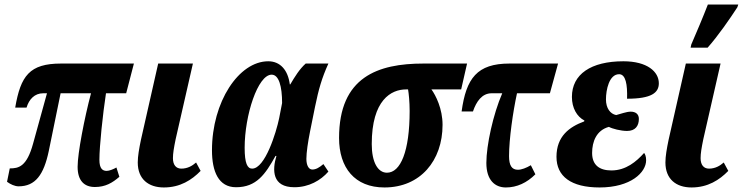

<svg xmlns="http://www.w3.org/2000/svg" viewBox="-20 -816 3273 846"><path d="M398 8C444 8 475 -10 506 -37L493 -78C481 -71 462 -63 450 -63C432 -63 418 -73 418 -112C418 -172 433 -314 447 -405H536L570 -536H249C110 -536 71 -482 47 -342H97C108 -379 133 -405 170 -405H187L126 -184C98 -81 62 -74 23 -74L11 -15C26 -4 45 5 62 5C136 5 173 -46 195 -151L247 -405H381C352 -296 322 -141 322 -81C322 -19 352 8 398 8Z M702 10C774 10 825 -23 864 -63L844 -100C827 -85 806 -73 779 -73C756 -73 742 -89 742 -119C742 -140 746 -164 754 -203L830 -536H677L601 -200C593 -161 587 -128 587 -100C587 -27 634 10 702 10Z M1020 9C1110 9 1149 -48 1194 -129H1198C1179 -66 1179 9 1277 9C1341 9 1393 -21 1427 -60L1405 -93C1386 -77 1372 -69 1356 -69C1340 -69 1330 -88 1330 -116C1330 -144 1337 -191 1346 -236L1368 -345C1384 -423 1398 -472 1427 -536H1327C1300 -512 1279 -478 1259 -444H1257C1249 -507 1215 -546 1162 -546C1032 -546 914 -367 914 -154C914 -60 943 9 1020 9ZM1091 -73C1070 -73 1058 -96 1058 -165C1058 -308 1116 -487 1177 -487C1209 -487 1223 -435 1223 -362L1210 -295C1197 -232 1148 -73 1091 -73Z M1674 10C1832 10 1930 -108 1930 -266C1930 -337 1900 -396 1881 -422H2012L2038 -536H1846C1645 -536 1474 -477 1474 -208C1474 -77 1543 10 1674 10ZM1685 -55C1645 -55 1618 -101 1618 -181C1618 -376 1704 -422 1769 -422H1778C1781 -405 1785 -368 1785 -327C1785 -149 1745 -55 1685 -55Z M2209 10C2258 10 2302 -11 2339 -48L2319 -88C2299 -76 2278 -68 2262 -68C2235 -68 2223 -87 2223 -128C2223 -203 2240 -322 2258 -405H2403L2439 -536H2225C2082 -536 2034 -471 2014 -325H2064C2079 -369 2104 -405 2146 -405H2193C2153 -313 2123 -176 2123 -98C2123 -22 2161 10 2209 10Z M2622 10C2759 10 2827 -56 2827 -110C2827 -127 2822 -138 2818 -142C2784 -104 2738 -65 2674 -65C2621 -65 2589 -89 2589 -142C2589 -192 2608 -242 2663 -257C2677 -249 2715 -239 2743 -239C2779 -239 2795 -261 2795 -292C2795 -313 2781 -324 2759 -324C2740 -324 2715 -314 2695 -309C2669 -314 2650 -339 2650 -378C2650 -420 2664 -489 2708 -489C2737 -489 2745 -444 2743 -381C2850 -381 2883 -407 2883 -449C2883 -500 2832 -546 2727 -546C2584 -546 2500 -489 2500 -389C2500 -340 2522 -302 2555 -285L2554 -281C2489 -257 2432 -216 2432 -125C2432 -39 2496 10 2622 10Z M3023 -606H3098C3144 -658 3196 -733 3229 -784L3233 -796H3099C3079 -744 3047 -668 3026 -620ZM3027 10C3099 10 3150 -23 3189 -63L3169 -100C3152 -85 3131 -73 3104 -73C3081 -73 3067 -89 3067 -119C3067 -140 3071 -164 3079 -203L3155 -536H3002L2926 -200C2918 -161 2912 -128 2912 -100C2912 -27 2959 10 3027 10Z"/></svg>

Font: Noto Serif Condensed Extra
Style: Italic
Weight: 800
Width: 3
Italic angle: -12°
Designer: Monotype Design Team
Foundry: Monotype Imaging Inc.
Version: Version 1.901